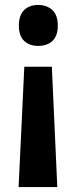

<svg xmlns="http://www.w3.org/2000/svg" viewBox="-20 -565 309 774"><path d="M213 -462Q213 -421 192 -400.5Q171 -380 134 -380Q98 -380 77 -400.5Q56 -421 56 -462Q56 -503 77 -524Q98 -545 134 -545Q169 -545 191 -524.5Q213 -504 213 -462ZM78 -296H189L211 189H55Z"/></svg>

Font: Noto Sans Malayalam Condensed
Style: Bold
Weight: 700
Width: 3
Designer: Jelle Bosma - Monotype Design Team
Foundry: Monotype Imaging Inc.
Version: Version 2.104; ttfautohint (v1.8.4.7-5d5b)